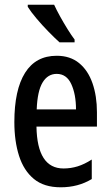

<svg xmlns="http://www.w3.org/2000/svg" viewBox="-20 -786 470 816"><path d="M221 -549Q278 -549 316 -518Q354 -487 373 -432.5Q392 -378 392 -309V-248H135Q138 -70 250 -70Q281 -70 310 -79Q339 -88 370 -108V-25Q312 10 238 10Q167 10 124 -25.5Q81 -61 61 -123.5Q41 -186 41 -267Q41 -404 86.5 -476.5Q132 -549 221 -549ZM221 -472Q183 -472 161 -435.5Q139 -399 136 -321H303Q303 -385 283 -428.5Q263 -472 221 -472ZM210 -766Q220 -744 235.5 -716Q251 -688 267.5 -661.5Q284 -635 297 -618V-606H233Q214 -623 187 -650.5Q160 -678 135.5 -707Q111 -736 98 -757V-766Z"/></svg>

Font: Noto Sans Lao UI ExtCond Med
Style: Regular
Weight: 500
Width: 2
Designer: Monotype Design Team
Foundry: Monotype Imaging Inc.
Version: Version 2.000; ttfautohint (v1.8.4.7-5d5b)